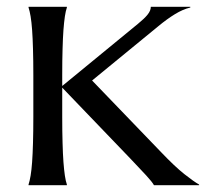

<svg xmlns="http://www.w3.org/2000/svg" viewBox="-20 -545 606 565"><path d="M78.1 -324.2Q78.1 -368.2 77.1 -400.6Q76.2 -433.1 74.5 -456.8Q72.8 -480.5 70.1 -496.6Q67.4 -512.7 64 -522.9V-524.9H176.8V-522.9Q173.3 -512.7 170.9 -496.6Q168.5 -480.5 166.7 -456.8Q165 -433.1 164.1 -400.6Q163.1 -368.2 163.1 -324.2V-292L386.2 -475.1Q404.8 -490.2 414.3 -502Q423.8 -513.7 423.8 -524.9H540V-522.9Q518.1 -517.6 494.9 -503.4Q471.7 -489.3 445.8 -467.8L251 -308.1L454.1 -97.2Q494.6 -54.7 522.7 -32.5Q550.8 -10.3 565.9 -2V0H433.1Q427.7 -9.8 410.2 -28.8Q392.6 -47.9 363.8 -78.1L163.1 -287.1V-201.2Q163.1 -157.2 164.1 -124.5Q165 -91.8 166.7 -68.1Q168.5 -44.4 170.9 -28.3Q173.3 -12.2 176.8 -2V0H64V-2Q67.4 -12.2 70.1 -28.3Q72.8 -44.4 74.5 -68.1Q76.2 -91.8 77.1 -124.5Q78.1 -157.2 78.1 -201.2Z"/></svg>

Font: Marcellus SC
Style: Regular
Weight: 400
Designer: Astigmatic (AOETI)
Foundry: Astigmatic (AOETI)
Version: Version 1.001